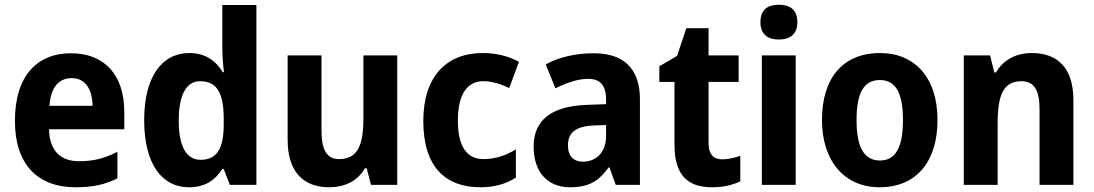

<svg xmlns="http://www.w3.org/2000/svg" viewBox="-20 -781 4619 811"><path d="M280 -556C134 -556 43 -458 43 -270C43 -86 140 10 298 10C374 10 426 -2 476 -28V-140C422 -112 375 -100 314 -100C232 -100 189 -148 187 -235H505V-308C505 -465 421 -556 280 -556ZM283 -451C341 -451 370 -403 371 -334H189C194 -413 229 -451 283 -451Z M778 10C848 10 889 -21 919 -67H925L951 0H1063V-760H919V-580C919 -550 922 -507 926 -476H921C891 -525 847 -557 780 -557C664 -557 589 -457 589 -273C589 -90 663 10 778 10ZM827 -106C768 -106 735 -161 735 -272C735 -380 767 -438 825 -438C900 -438 925 -383 925 -277V-256C925 -154 897 -106 827 -106Z M1658 -547H1515V-282C1515 -171 1493 -109 1412 -109C1360 -109 1338 -149 1338 -228V-547H1195V-190C1195 -56 1261 10 1370 10C1434 10 1490 -15 1521 -70H1529L1547 0H1658Z M2010 10C2071 10 2119 -5 2159 -31V-150C2117 -124 2071 -109 2022 -109C1953 -109 1914 -161 1914 -271C1914 -382 1953 -438 2021 -438C2058 -438 2094 -427 2131 -409L2172 -520C2130 -543 2078 -557 2019 -557C1866 -557 1768 -458 1768 -270C1768 -77 1860 10 2010 10Z M2489 -556C2409 -556 2340 -539 2285 -509L2326 -408C2375 -432 2422 -448 2464 -448C2513 -448 2540 -423 2540 -360V-341L2457 -338C2310 -332 2234 -275 2234 -161C2234 -55 2293 10 2387 10C2468 10 2509 -16 2551 -74H2554L2581 0H2683V-363C2683 -491 2614 -556 2489 -556ZM2490 -251 2540 -253V-206C2540 -138 2498 -98 2443 -98C2404 -98 2379 -120 2379 -167C2379 -219 2409 -248 2490 -251Z M3030 -108C2993 -108 2973 -130 2973 -176V-435H3100V-547H2973V-662H2879L2840 -545L2765 -501V-435H2829V-169C2829 -36 2890 10 2987 10C3037 10 3075 0 3107 -15V-123C3082 -114 3056 -108 3030 -108Z M3270 -761C3223 -761 3192 -741 3192 -687C3192 -635 3224 -614 3270 -614C3315 -614 3348 -635 3348 -687C3348 -741 3316 -761 3270 -761ZM3341 -547H3198V0H3341Z M3940 -274C3940 -456 3841 -557 3698 -557C3539 -557 3452 -450 3452 -274C3452 -102 3546 10 3695 10C3855 10 3940 -103 3940 -274ZM3598 -274C3598 -385 3627 -443 3696 -443C3766 -443 3794 -384 3794 -274C3794 -164 3766 -103 3697 -103C3627 -103 3598 -164 3598 -274Z M4339 -557C4271 -557 4218 -528 4187 -475H4180L4162 -547H4051V0H4194V-259C4194 -380 4218 -438 4295 -438C4349 -438 4371 -398 4371 -320V0H4514V-358C4514 -493 4448 -557 4339 -557Z"/></svg>

Font: Noto Sans Khmer SemiCondensed
Style: Bold
Weight: 700
Width: 4
Designer: Danh Hong and the Monotype Design Team
Foundry: Monotype Imaging Inc.
Version: Version 2.004